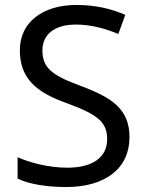

<svg xmlns="http://www.w3.org/2000/svg" viewBox="-20 -744 589 774"><path d="M502 -191C502 -303 433 -350 307 -397C191 -440 151 -469 151 -541C151 -603 197 -645 286 -645C348 -645 407 -628 457 -607L485 -684C431 -708 366 -724 288 -724C153 -724 60 -655 60 -542C60 -431 122 -374 244 -330C373 -283 412 -253 412 -183C412 -112 357 -68 251 -68C175 -68 99 -89 51 -110V-24C96 -2 167 10 247 10C403 10 502 -64 502 -191Z"/></svg>

Font: Noto Sans Miao
Style: Regular
Weight: 400
Designer: Monotype Design Team
Foundry: Monotype Imaging Inc.
Version: Version 2.003